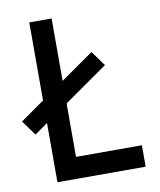

<svg xmlns="http://www.w3.org/2000/svg" viewBox="-100 -757 684 821"><g transform="rotate(-10 241.5 -347.0)"><path d="M466 0H83V-257L26 -217L-21 -282L83 -355V-694H180V-423L323 -523L370 -458L180 -325V-93H466Z"/></g></svg>

Font: TitilliumText22L Lt
Style: Medium
Weight: 500
Designer: Campivisivi
Foundry: Campivisivi
Version: 1.000